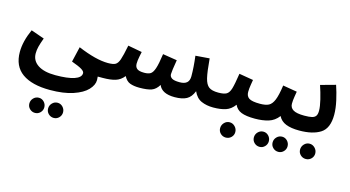

<svg xmlns="http://www.w3.org/2000/svg" viewBox="-96 -862 3121 1712"><g transform="rotate(15 1464.5 -5.5)"><path d="M78 -241 201 -198Q182 -147 174 -114.5Q166 -82 166 -52Q166 15 223 53Q280 91 385 91Q497 91 558.5 70.5Q620 50 620 10Q620 -7 592.5 -24Q565 -41 498 -65L531 -206Q700 -135 810 -135Q846 -135 863 -116.5Q880 -98 880 -67Q880 -35 858.5 -15Q837 5 800 5H754Q756 18 756 37Q756 83 713.5 128Q671 173 584 202Q497 231 372 231Q205 231 115.5 167Q26 103 26 -28Q26 -125 78 -241ZM227 394Q227 365 247.5 344Q268 323 297 323Q325 323 345 344Q365 365 365 394Q365 422 345 442.5Q325 463 297 463Q268 463 247.5 443Q227 423 227 394ZM400 394Q400 365 420.5 344Q441 323 470 323Q498 323 518 344Q538 365 538 394Q538 422 518 442.5Q498 463 470 463Q441 463 420.5 443Q400 423 400 394Z M1899 -67Q1899 -35 1878 -15Q1857 5 1818 5Q1757 5 1709 -16Q1661 -37 1635 -96Q1613 -39 1572.5 -17Q1532 5 1462 5Q1345 5 1315 -68Q1288 -23 1249.5 -9Q1211 5 1137 5Q1086 5 1051 -8Q1016 -21 994 -64Q962 -23 916.5 -9Q871 5 800 5L810 -135Q858 -135 879 -147Q900 -159 913.5 -197.5Q927 -236 946 -332L1076 -308Q1075 -303 1067 -263.5Q1059 -224 1059 -196Q1059 -166 1078 -150.5Q1097 -135 1144 -135Q1182 -135 1202.5 -147.5Q1223 -160 1237.5 -202.5Q1252 -245 1265 -339L1397 -318Q1379 -212 1379 -185Q1379 -162 1399.5 -148.5Q1420 -135 1472 -135Q1517 -135 1538.5 -154.5Q1560 -174 1560 -214Q1560 -297 1547 -400L1676 -410Q1686 -288 1699.5 -232.5Q1713 -177 1741 -156Q1769 -135 1828 -135Q1864 -135 1881.5 -116.5Q1899 -98 1899 -67Z M2283 -67Q2283 -35 2262 -15Q2241 5 2203 5Q2122 5 2078 -12.5Q2034 -30 2015 -73Q1981 -26 1934 -10.5Q1887 5 1819 5L1829 -135Q1881 -135 1904.5 -149Q1928 -163 1940.5 -204.5Q1953 -246 1968 -346L2099 -324Q2098 -317 2091.5 -278.5Q2085 -240 2085 -210Q2085 -171 2112 -153Q2139 -135 2213 -135Q2249 -135 2266 -116.5Q2283 -98 2283 -67ZM1927 166Q1927 137 1947.5 115.5Q1968 94 1997 94Q2025 94 2046 115.5Q2067 137 2067 166Q2067 195 2046.5 215Q2026 235 1997 235Q1968 235 1947.5 215Q1927 195 1927 166Z M2692 -67Q2692 -35 2671 -15Q2650 5 2612 5Q2538 5 2490 -14Q2442 -33 2420 -77Q2383 -28 2328.5 -11.5Q2274 5 2203 5L2213 -135Q2265 -135 2293.5 -149.5Q2322 -164 2340.5 -208.5Q2359 -253 2372 -346L2503 -324Q2502 -317 2495.5 -278.5Q2489 -240 2489 -210Q2489 -173 2520 -154Q2551 -135 2622 -135Q2658 -135 2675 -116.5Q2692 -98 2692 -67ZM2239 168Q2239 139 2259.5 118Q2280 97 2309 97Q2337 97 2357 118Q2377 139 2377 168Q2377 196 2357 216.5Q2337 237 2309 237Q2280 237 2259.5 217Q2239 197 2239 168ZM2412 168Q2412 139 2432.5 118Q2453 97 2482 97Q2510 97 2530 118Q2550 139 2550 168Q2550 196 2530 216.5Q2510 237 2482 237Q2453 237 2432.5 217Q2412 197 2412 168Z M2622 -135Q2668 -135 2692.5 -141Q2717 -147 2728 -163Q2739 -179 2739 -211Q2739 -250 2724 -312Q2709 -374 2688 -436L2826 -474Q2847 -413 2863 -341.5Q2879 -270 2879 -211Q2879 -86 2808 -40.5Q2737 5 2612 5ZM2665 166Q2665 137 2685.5 115.5Q2706 94 2735 94Q2763 94 2784 115.5Q2805 137 2805 166Q2805 195 2784.5 215Q2764 235 2735 235Q2706 235 2685.5 215Q2665 195 2665 166Z"/></g></svg>

Font: Noto Sans Arabic
Style: Bold
Weight: 700
Designer: Nadine Chahine
Foundry: Monotype Imaging Inc.
Version: Version 1.001